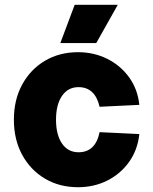

<svg xmlns="http://www.w3.org/2000/svg" viewBox="-20 -770 640 802"><path d="M306 12Q228 12 167.5 -24Q107 -60 72.5 -123.5Q38 -187 38 -270Q38 -353 72.5 -416.5Q107 -480 167.5 -516Q228 -552 306 -552Q372 -552 427.5 -524.5Q483 -497 519 -447.5Q555 -398 562 -332L396 -324Q377 -406 308 -406Q264 -406 239 -369.5Q214 -333 214 -270Q214 -207 239 -170.5Q264 -134 308 -134Q379 -134 396 -218L562 -210Q555 -144 519.5 -94Q484 -44 428.5 -16Q373 12 306 12ZM232 -590 292 -750H472L382 -590Z"/></svg>

Font: Geist Mono UltraBlack
Style: Regular
Weight: 900
Monospace: yes
Designer: Basement.studio, Andrés Briganti, Mateo Zaragoza
Foundry: Basement.studio, Vercel, Andrés Briganti, Guido Ferreyra, Mateo Zaragoza
Version: Version 1.400; ttfautohint (v1.8.4.7-5d5b)